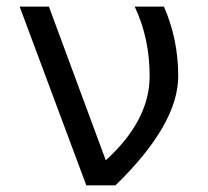

<svg xmlns="http://www.w3.org/2000/svg" viewBox="-20 -557 626 577"><path d="M239.3 0 39.1 -537.1H127L297.9 -75.2Q429.7 -195.3 429.7 -328.1Q429.7 -442.4 384.8 -537.1H472.7Q515.6 -439 515.6 -328.1Q515.6 -183.6 327.1 0Z"/></svg>

Font: Consola Mono
Style: Book
Weight: 400
Monospace: yes
Designer: Wojciech Kalinowski "wmk69" (wmk69@o2.pl)
Foundry: Wojciech Kalinowski "wmk69" (wmk69@o2.pl)
Version: Version 2.1.0